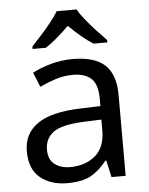

<svg xmlns="http://www.w3.org/2000/svg" viewBox="-54 -811 670 865"><g transform="rotate(-5 280.5 -378.0)"><path d="M288 -545Q386 -545 433 -502Q480 -459 480 -365V0H416L399 -76H395Q360 -32 321.5 -11Q283 10 215 10Q142 10 94 -28.5Q46 -67 46 -149Q46 -229 109 -272.5Q172 -316 303 -320L394 -323V-355Q394 -422 365 -448Q336 -474 283 -474Q241 -474 203 -461.5Q165 -449 132 -433L105 -499Q140 -518 188 -531.5Q236 -545 288 -545ZM314 -259Q214 -255 175.5 -227Q137 -199 137 -148Q137 -103 164.5 -82Q192 -61 235 -61Q303 -61 348 -98.5Q393 -136 393 -214V-262ZM325 -766Q337 -744 359.5 -716.5Q382 -689 406.5 -662.5Q431 -636 450 -617V-606H388Q362 -622 334 -645.5Q306 -669 279 -696Q252 -669 225 -646Q198 -623 172 -606H112V-617Q131 -637 154.5 -663Q178 -689 200 -716.5Q222 -744 235 -766Z"/></g></svg>

Font: Noto Sans Sogdian
Style: Regular
Weight: 400
Designer: Monotype Design Team
Foundry: Monotype Imaging Inc.
Version: Version 2.002; ttfautohint (v1.8.4.7-5d5b)